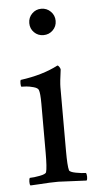

<svg xmlns="http://www.w3.org/2000/svg" viewBox="-50 -691 370 726"><g transform="rotate(-5 135.0 -328.0)"><path d="M34.2 -372.1Q32.2 -374 32 -384Q31.7 -394 34.2 -397.9Q118.2 -409.2 176.8 -439.9Q180.2 -439.9 184.1 -433.8Q188 -427.7 188 -423.8Q181.2 -376 181.2 -357.9V-116.2Q181.2 -58.1 186 -42Q188 -34.7 211.2 -30.3Q234.4 -25.9 249 -25.9Q252 -22 252.2 -11.5Q252.4 -1 249 2.9Q146.5 -2 142.1 -2Q124.5 -2 108.4 -1.2Q92.3 -0.5 71.3 1Q50.3 2.4 36.1 2.9Q32.7 -1 33 -11.5Q33.2 -22 36.1 -25.9Q50.8 -25.9 74 -30.3Q97.2 -34.7 99.1 -42Q104 -58.1 104 -116.2V-301.8Q104 -341.8 99.1 -354Q96.2 -361.8 80.1 -366.2Q64 -370.6 53.2 -371.3Q42.5 -372.1 34.2 -372.1ZM99.4 -573.5Q85 -587.9 85 -608.9Q85 -629.9 99.4 -644.5Q113.8 -659.2 134.8 -659.2Q155.8 -659.2 170.4 -644.5Q185.1 -629.9 185.1 -608.9Q185.1 -587.9 170.4 -573.5Q155.8 -559.1 134.8 -559.1Q113.8 -559.1 99.4 -573.5Z"/></g></svg>

Font: Crimson
Style: Roman
Weight: 400
Version: Version 0.8